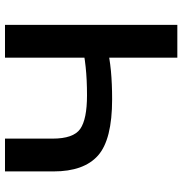

<svg xmlns="http://www.w3.org/2000/svg" viewBox="0 -752 751 792"><g transform="rotate(-90 376.0 -355.5)"><path d="M200.7 -514.6V-710.9H65.4V-510.7Q65.4 -385.3 131.1 -327.1Q196.8 -269 362.8 -269Q427.2 -269 479.7 -273.9Q532.2 -278.8 602.1 -293.5V-395.5Q548.8 -383.8 496.6 -378.2Q444.3 -372.6 379.4 -372.6Q280.8 -372.6 240.7 -400.6Q200.7 -428.7 200.7 -514.6ZM669.9 -710.9H534.7V0H669.9Z"/></g></svg>

Font: Roboto Flex
Style: wght 600 wdth 140 opsz 13.0 GRAD 0.00 slnt 0.00 XTRA 468 XOPQ 96 YOPQ 79 YTLC 514 YTUC 712 YTAS 750 YTDE -203.00 YTFI 738
Weight: 600
Width: 8
Designer: Berlow after Robertson
Foundry: Google
Version: Version 3.100